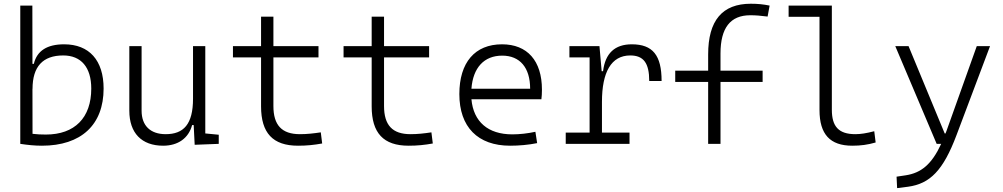

<svg xmlns="http://www.w3.org/2000/svg" viewBox="-20 -762 5313 1017"><path d="M202.1 9.8C409.7 9.8 528.8 -100.6 528.8 -293C528.8 -442.4 452.6 -527.3 319.8 -527.3C229.5 -527.3 175.8 -493.2 159.2 -423.8H151.9L151.4 -732.4H87.4V0C127 5.9 163.1 9.8 202.1 9.8ZM151.9 -292.5 152.3 -291C152.3 -409.7 207 -468.3 314.9 -468.3C410.2 -468.3 463.4 -404.8 463.4 -293C463.4 -138.2 376 -49.3 222.7 -49.3C199.2 -49.3 174.8 -50.3 152.3 -53.2Z M844.2 9.8C922.9 9.8 979 -29.8 997.6 -99.6H1005.9L1011.2 4.9L1138.7 0V-48.3L1067.4 -55.2V-517.6H1002.4V-239.3C1002.4 -103.5 952.6 -51.3 857.4 -51.3C777.3 -51.3 730 -95.7 730 -175.8V-517.6H665V-175.8C665 -57.6 730 9.8 844.2 9.8Z M1558.6 9.8C1604.5 9.8 1643.1 5.9 1686.5 -2L1679.2 -61C1640.1 -55.2 1606 -51.3 1568.4 -51.3C1472.7 -51.3 1428.2 -99.1 1428.2 -200.2V-458H1667V-517.6H1428.2V-673.8H1362.8V-517.6H1213.9V-458H1362.8V-198.7C1362.8 -57.1 1425.3 9.8 1558.6 9.8Z M2144.5 9.8C2190.4 9.8 2229 5.9 2272.5 -2L2265.1 -61C2226.1 -55.2 2191.9 -51.3 2154.3 -51.3C2058.6 -51.3 2014.2 -99.1 2014.2 -200.2V-458H2252.9V-517.6H2014.2V-673.8H1948.7V-517.6H1799.8V-458H1948.7V-198.7C1948.7 -57.1 2011.2 9.8 2144.5 9.8Z M2682.1 9.8C2728.5 9.8 2779.8 5.4 2825.2 -3.9L2815.9 -64C2776.4 -55.2 2732.4 -50.3 2693.8 -50.3C2564.9 -50.3 2487.8 -117.2 2477.1 -236.3H2847.7C2849.6 -250 2850.6 -268.1 2850.6 -287.1C2850.6 -440.4 2772.9 -527.3 2639.2 -527.3C2495.6 -527.3 2413.1 -431.2 2413.1 -263.7C2413.1 -89.4 2510.7 9.8 2682.1 9.8ZM2477.1 -292C2485.4 -403.3 2543.9 -467.3 2640.1 -467.3C2733.9 -467.3 2788.1 -403.8 2788.1 -292Z M3168.5 -222.7C3168.5 -379.4 3217.3 -468.3 3318.4 -468.3C3388.7 -468.3 3418.9 -428.2 3418.9 -333H3484.4C3484.4 -469.7 3437 -527.3 3326.7 -527.3C3236.8 -527.3 3186 -480 3174.3 -384.8H3167L3155.3 -517.6H2996.1V-458H3103V-59.6H2976.6V0H3314.5V-59.6H3168.5Z M3731 0H3796.4V-328.1H4019.5V-387.7H3796.4V-478.5C3796.4 -614.3 3848.6 -681.2 3954.1 -681.2C3981 -681.2 4008.3 -679.2 4045.9 -674.3L4056.6 -732.4C4022.9 -739.3 3993.2 -742.2 3957 -742.2C3805.7 -742.2 3731 -653.3 3731 -473.6V-387.7H3556.6V-328.1H3731Z M4494.6 9.8C4539.1 9.8 4575.7 4.9 4618.2 -7.3L4610.8 -66.9C4569.3 -56.2 4539.1 -51.3 4510.7 -51.3C4421.4 -51.3 4386.2 -92.8 4386.2 -180.7V-732.4H4157.2V-672.9H4320.8V-179.2C4320.8 -50.8 4376.5 9.8 4494.6 9.8Z M4731.9 234.4 4789.6 227.1C4906.2 211.4 4976.1 140.6 5046.4 -45.9L5224.1 -517.6H5153.8L4994.1 -70.3C4992.2 -64.9 4990.2 -60.1 4988.3 -55.2H4983.9L4792.5 -517.6H4722.2L4941.4 0H4965.3C4915 108.9 4859.4 153.8 4777.8 166.5L4729 173.8Z"/></svg>

Font: Cascadia Code PL Light
Style: Regular
Weight: 300
Monospace: yes
Designer: Aaron Bell
Foundry: Saja Typeworks
Version: Version 2404.023